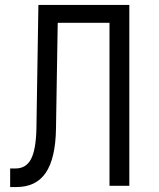

<svg xmlns="http://www.w3.org/2000/svg" viewBox="-20 -750 640 775"><path d="M21 5V-70H43Q85 -70 105 -107.5Q125 -145 127 -230L135 -730H502V0H422V-658H213L206 -230Q204 -111 165 -53Q126 5 46 5Z"/></svg>

Font: JetBrains Mono NL Light
Style: Regular
Weight: 300
Monospace: yes
Designer: Philipp Nurullin, Konstantin Bulenkov
Foundry: JetBrains
Version: Version 2.305; ttfautohint (v1.8.4.7-5d5b)